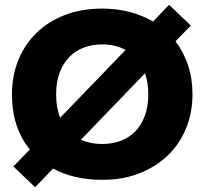

<svg xmlns="http://www.w3.org/2000/svg" viewBox="-20 -746 856 804"><path d="M408 7Q348 7 296.5 -5Q245 -17 202 -40L127 38L36 -49L105 -120Q30 -212 30 -351Q30 -427 56 -492.5Q82 -558 131 -606.5Q180 -655 250 -682.5Q320 -710 408 -710Q469 -710 522.5 -696Q576 -682 621 -656L688 -726L779 -639L715 -573Q749 -528 767.5 -472.5Q786 -417 786 -351Q786 -275 759.5 -209.5Q733 -144 683.5 -96Q634 -48 564.5 -20.5Q495 7 408 7ZM215 -351Q215 -296 232 -253L506 -537Q463 -560 408 -560Q366 -560 330.5 -546.5Q295 -533 269.5 -506.5Q244 -480 229.5 -441Q215 -402 215 -351ZM408 -143Q449 -143 484.5 -156Q520 -169 546 -195.5Q572 -222 586.5 -261Q601 -300 601 -351Q601 -400 587 -439L319 -161Q358 -143 408 -143Z"/></svg>

Font: Tilda Sans Black
Style: Regular
Weight: 900
Designer: ParaType Ltd
Foundry: ParaType Ltd
Version: Version 1.009